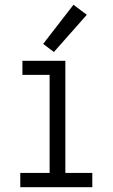

<svg xmlns="http://www.w3.org/2000/svg" viewBox="-20 -785 472 805"><path d="M65 0H367V-60H254V-530H74V-471H188V-60H65ZM206 -567 344 -723 288 -765 161 -601Z"/></svg>

Font: Iosevka Sparkle Light
Style: Regular
Weight: 300
Designer: Belleve Invis
Foundry: Belleve Invis
Version: Version 4.5.0; ttfautohint (v1.8.3)